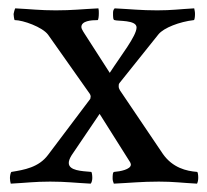

<svg xmlns="http://www.w3.org/2000/svg" viewBox="-20 -439 497 462"><path d="M12.7 -405.3C12.7 -405.3 13.7 -390.6 15.6 -390.6C35.2 -390.6 82 -374 95.7 -355.5L196.3 -212.9C197.3 -210.9 198.2 -209 198.2 -207C198.2 -205.1 197.3 -203.1 197.3 -201.2L95.7 -66.4C73.2 -36.1 38.1 -30.3 7.8 -25.4C5.9 -25.4 3.9 -16.6 3.9 -10.7C3.9 -4.9 4.9 -1 5.9 2.9C43 1 63.5 -2 100.6 -2C138.7 -2 160.2 1 198.2 2.9C200.2 1 202.1 -4.9 202.1 -10.7C202.1 -16.6 201.2 -25.4 199.2 -25.4C176.8 -27.3 145.5 -28.3 145.5 -46.9C145.5 -51.8 147.5 -57.6 152.3 -65.4L219.7 -165L293 -48.8C293.9 -46.9 294.9 -44.9 294.9 -43C294.9 -31.2 268.6 -26.4 254.9 -25.4C251 -25.4 251 -15.6 251 -9.8C251 -4.9 252 -2 253.9 2.9C294.9 1 320.3 -2 362.3 -2C398.4 -2 417 1 454.1 2.9C456.1 -1 457 -5.9 457 -11.7C457 -17.6 456.1 -25.4 454.1 -25.4C428.7 -27.3 395.5 -35.2 372.1 -68.4L268.6 -221.7C266.6 -225.6 265.6 -227.5 265.6 -231.4C265.6 -235.4 265.6 -236.3 267.6 -239.3L361.3 -356.4C374 -372.1 412.1 -386.7 446.3 -390.6C448.2 -390.6 449.2 -398.4 449.2 -405.3C449.2 -411.1 448.2 -414.1 447.3 -418.9C412.1 -417 393.6 -414.1 358.4 -414.1C318.4 -414.1 294.9 -417 255.9 -418.9C252 -415 252 -411.1 252 -406.2C252 -398.4 252 -390.6 255.9 -390.6C262.7 -387.7 308.6 -391.6 308.6 -373C308.6 -352.5 270.5 -304.7 244.1 -263.7L180.7 -362.3C177.7 -367.2 175.8 -371.1 175.8 -374C175.8 -388.7 199.2 -390.6 214.8 -390.6C216.8 -390.6 217.8 -399.4 217.8 -407.2C217.8 -412.1 217.8 -415 216.8 -418.9C176.8 -417 154.3 -414.1 114.3 -414.1C76.2 -414.1 54.7 -417 16.6 -418.9C14.6 -415 12.7 -405.3 12.7 -405.3Z"/></svg>

Font: Crimson
Style: Roman
Weight: 400
Version: Version 0.2